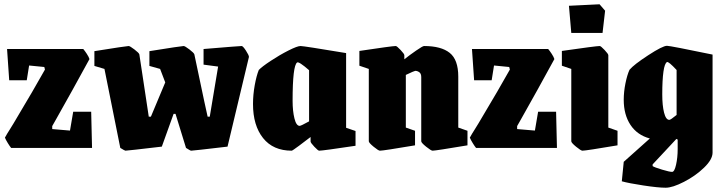

<svg xmlns="http://www.w3.org/2000/svg" viewBox="-20 -691 3384 897"><path d="M3 -48Q14 -68 24.5 -84Q35 -100 43 -114Q144 -283 190 -366L187 -378L116 -385L105 -316H23L13 -462H369Q376 -454 385.5 -439.5Q395 -425 398 -415Q318 -268 241 -132L224 -102V-88L307 -81L322 -169H406L410 0H32Q26 -7 16.5 -22.5Q7 -38 3 -48Z M542 0 468 -369 421 -383V-452Q571 -476 581 -476Q587 -476 608 -460Q629 -444 631 -437L664 -219L675 -146H685L752 -306L728 -369L678 -383V-452Q828 -476 838 -476Q844 -476 865 -460Q886 -444 888 -437L934 -219L950 -146H960L999 -380L931 -389V-462Q1099 -476 1109 -476Q1115 -476 1129 -454.5Q1143 -433 1143 -425L1043 -6Q882 13 873 13Q869 13 849 0L800 -159H791L736 -6Q575 13 566 13Q563 13 542 0Z M1162 -205Q1162 -248 1170 -292.5Q1178 -337 1189 -364Q1203 -379 1244.5 -406.5Q1286 -434 1327.5 -455Q1369 -476 1384 -476Q1399 -476 1597 -443V-94L1641 -79V-10Q1488 13 1471 13Q1466 13 1448.5 -5.5Q1431 -24 1431 -30V-51Q1408 -33 1377 -10Q1346 13 1343 13Q1256 13 1209 -46Q1162 -105 1162 -205ZM1424 -124V-363Q1376 -405 1368 -399Q1347 -384 1347 -220Q1347 -173 1355.5 -138Q1364 -103 1380 -103Q1386 -103 1424 -124Z M1703 -31V-369L1659 -384V-453Q1812 -476 1829 -476Q1834 -476 1851.5 -457.5Q1869 -439 1869 -433V-414Q1894 -434 1924.5 -455Q1955 -476 1961 -476Q2041 -476 2081 -444Q2121 -412 2121 -333V-95L2164 -80V-12Q2015 13 2001 13Q1994 13 1971 -5.5Q1948 -24 1948 -31V-331Q1948 -347 1939 -353.5Q1930 -360 1920 -360Q1916 -360 1876 -341V-95L1919 -80V-12Q1771 13 1755 13Q1748 13 1725.5 -5.5Q1703 -24 1703 -31Z M2175 -48Q2186 -68 2196.5 -84Q2207 -100 2215 -114Q2316 -283 2362 -366L2359 -378L2288 -385L2277 -316H2195L2185 -462H2541Q2548 -454 2557.5 -439.5Q2567 -425 2570 -415Q2490 -268 2413 -132L2396 -102V-88L2479 -81L2494 -169H2578L2582 0H2204Q2198 -7 2188.5 -22.5Q2179 -38 2175 -48Z M2649 -31V-369L2605 -384V-453Q2765 -476 2782 -476Q2787 -476 2804.5 -457.5Q2822 -439 2822 -433V-95L2865 -80V-12Q2717 13 2701 13Q2694 13 2671.5 -5.5Q2649 -24 2649 -31ZM2638 -664 2781 -671 2807 -641 2795 -537H2649Z M2885 156 2894 65 3016 -44Q2957 -60 2925.5 -107.5Q2894 -155 2894 -225Q2894 -262 2902 -301.5Q2910 -341 2921 -365Q2941 -389 3008.5 -433Q3076 -477 3096 -477Q3111 -477 3309 -436V22Q3309 54 3269 92.5Q3229 131 3175.5 158.5Q3122 186 3090 186Q3055 186 2986 175.5Q2917 165 2885 156ZM3141 -154V-364Q3103 -405 3096 -401Q3085 -395 3079.5 -356Q3074 -317 3074 -250Q3074 -198 3082.5 -164.5Q3091 -131 3107 -131Q3113 -131 3141 -154ZM3146 6V-39L3140 -42L3114 -14Q3102 -2 3029 77V85Q3038 91 3073 101.5Q3108 112 3120 112Q3131 112 3138.5 78.5Q3146 45 3146 6Z"/></svg>

Font: Grenze Black
Style: Regular
Weight: 900
Designer: Renata Polastri
Foundry: Omnibus-Type
Version: Version 1.002; ttfautohint (v1.8)